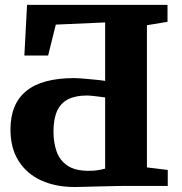

<svg xmlns="http://www.w3.org/2000/svg" viewBox="-20 -763 748 788"><path d="M286.5 4.5Q209 4.5 149.8 -22.2Q90.5 -49 56.8 -101.8Q23 -154.5 23 -232Q23 -336.5 87.8 -389.5Q152.5 -442.5 286 -442.5Q296 -442.5 314.8 -441Q333.5 -439.5 354.5 -437.5Q375.5 -435.5 391.8 -433.8Q408 -432 411.5 -431V-671L209 -662L177.5 -535H80L91 -743H667.5V-673.5L583 -659.5V-76L668.5 -65.5V0H490.5Q475 0 445.2 0.8Q415.5 1.5 382.5 2.2Q349.5 3 322.8 3.8Q296 4.5 286.5 4.5ZM343 -62Q361 -62 373.8 -63.5Q386.5 -65 395.5 -67Q404.5 -69 411.5 -71V-363Q407.5 -363.5 393.2 -365.5Q379 -367.5 362.5 -369.2Q346 -371 336 -371Q290 -371 259.5 -355.5Q229 -340 214.2 -307.2Q199.5 -274.5 199.5 -223Q199.5 -177.5 212.5 -141Q225.5 -104.5 257 -83.2Q288.5 -62 343 -62Z"/></svg>

Font: Merriweather 20pt Black
Style: Regular
Weight: 900
Version: Version 2.100